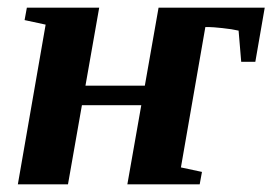

<svg xmlns="http://www.w3.org/2000/svg" viewBox="-20 -479 708 499"><path d="M347.2 -205.6H192.9L156.7 0H26.4L98.6 -415L43.9 -426.8L49.8 -459H237.8L202.1 -256.3H356.4L392.1 -459H668L643.6 -318.4H606.9L600.1 -399.4Q583.5 -403.3 557.9 -406Q532.2 -408.7 522.5 -408.7H513.7L450.2 -43.9L504.9 -32.2L499 0H311Z"/></svg>

Font: Liberation Serif
Style: Bold Italic
Weight: 700
Italic angle: -16.333°
Designer: Steve Matteson
Foundry: Ascender Corporation
Version: Version 2.1.5